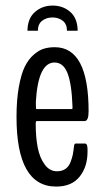

<svg xmlns="http://www.w3.org/2000/svg" viewBox="-20 -668 384 693"><path d="M79.1 -557.1Q79.6 -601.6 106.2 -624.8Q132.8 -647.9 169.9 -647.9Q207.5 -647.9 233.6 -625Q259.8 -602.1 260.3 -557.1H221.7Q221.7 -581.1 206.5 -593Q191.4 -605 169.4 -605Q147.5 -605 132.1 -593Q116.7 -581.1 116.7 -557.1ZM110.8 -274.4H240.7Q241.7 -274.4 241.7 -283.2Q238.8 -365.7 223.6 -404.1Q208.5 -442.4 176.8 -442.4Q117.7 -442.4 109.4 -300.8Q109.4 -274.4 110.8 -274.4ZM295.9 -120.1Q295.9 -65.9 267.3 -30.3Q238.8 5.4 182.6 5.4Q39.6 5.4 39.6 -246.1Q39.6 -308.1 48.1 -354.7Q56.6 -401.4 69.8 -428Q83 -454.6 102.1 -470.9Q121.1 -487.3 138.9 -492.4Q156.7 -497.6 177.7 -497.6Q299.8 -497.6 299.8 -266.1Q299.8 -231 285.2 -231H112.3Q108.9 -231 108.9 -220.7Q108.9 -172.4 116.2 -135.3Q123.5 -98.1 141.4 -74Q159.2 -49.8 185.5 -49.8Q203.6 -49.8 216.1 -58.3Q228.5 -66.9 234.6 -83Q240.7 -99.1 242.9 -110.6Q245.1 -122.1 247.1 -140.1Q248 -149.9 253.4 -149.9H286.6Q295.9 -149.9 295.9 -129.9Z"/></svg>

Font: BenchNine
Style: Regular
Weight: 400
Designer: Vernon Adams
Foundry: Vernon Adams
Version: Version 1 ; ttfautohint (v0.92.18-e454-dirty) -l 8 -r 50 -G 